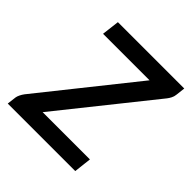

<svg xmlns="http://www.w3.org/2000/svg" viewBox="-144 -612 718 718"><g transform="rotate(45 214.5 -253.0)"><path d="M424 -468.5Q423 -459 418.5 -450.2Q414 -441.5 408.5 -434.5L116.5 -69.5H366.5L358.5 0H1.5L6 -37Q7 -43.5 11.2 -52.2Q15.5 -61 21.5 -69L315 -436.5H69L77.5 -506.5H428.5Z"/></g></svg>

Font: LatoHex
Style: Italic
Weight: 400
Italic angle: -7°
Designer: Lukasz Dziedzic
Foundry: tyPoland Lukasz Dziedzic
Version: Version 1.104; Western+Polish opensource